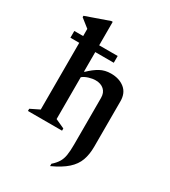

<svg xmlns="http://www.w3.org/2000/svg" viewBox="-232 -862 1065 1204"><g transform="rotate(30 300.5 -260.0)"><path d="M219 -46 285 -16V0H38V-16L103 -48V-531H39V-580H103V-632L41 -681V-691L209 -750H219V-580H353V-531H219V-390H223Q260 -426 294.5 -445Q329 -464 373 -464Q433 -464 471.5 -433Q510 -402 510 -343V-14Q510 42 494.5 85Q479 128 440 163Q401 198 331 230V213Q356 191 370 168.5Q384 146 389 115Q394 84 394 37V-300Q394 -338 371 -358.5Q348 -379 311 -379Q288 -379 262 -371Q236 -363 219 -349Z"/></g></svg>

Font: Spectral SemiBold
Style: Regular
Weight: 600
Designer: Jean-Baptiste Levee
Foundry: Production Type
Version: Version 2.001